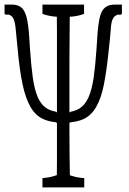

<svg xmlns="http://www.w3.org/2000/svg" viewBox="-34 -747 561 834"><path d="M331.1 -727.1Q331.1 -702.1 331.1 -686.5Q299.8 -675.3 269 -674.3Q267.6 -553.2 267.6 -485.4Q267.6 -368.2 267.6 -260.7Q270.5 -256.3 272.9 -261.7Q293.9 -265.6 309.6 -274.9Q335.9 -291 350.6 -324.5Q365.2 -357.9 373 -410.6Q380.4 -462.9 385.3 -536.1Q387.2 -557.1 388.7 -587.9Q392.1 -640.1 399.2 -670.7Q406.2 -701.2 421.9 -714.1Q437.5 -727.1 464.4 -727.1H495.6Q495.6 -702.1 495.6 -686.5Q488.3 -680.2 481 -684.1Q463.4 -680.7 455.6 -664.1Q448.7 -649.4 447.3 -620.6Q443.4 -573.2 439 -535.6Q429.7 -442.4 417.5 -380.6Q405.3 -318.8 383.3 -281.7Q361.8 -244.6 328.1 -229.5Q304.2 -218.8 272 -215.8Q270 -210.9 267.6 -215.3Q267.6 -190.9 267.6 -176.8Q267.6 -114.3 268.1 -83.3Q268.6 -52.2 269.5 14.2Q300.8 25.4 332 26.4Q332 51.3 332 66.9H150.4Q150.4 51.8 150.4 26.4Q181.6 24.9 212.9 13.7Q213.4 -20.5 213.4 -50.8Q213.4 -128.4 213.4 -215.3Q211.4 -210.4 209 -215.8Q177.7 -219.2 154.3 -229.5Q120.6 -244.6 99.1 -281.7Q77.1 -318.8 64 -380.9Q50.8 -442.9 42.5 -535.6Q38.6 -573.2 34.2 -620.6Q31.7 -648.9 25.4 -663.6Q18.6 -680.7 1 -684.1Q-6.3 -680.7 -14.2 -686.5Q-14.2 -701.7 -14.2 -727.1H16.6Q43.9 -727.1 59.1 -714.1Q74.2 -701.2 81.8 -670.7Q89.4 -640.1 92.8 -587.9Q94.7 -557.1 96.2 -536.1Q101.1 -462.9 108.4 -410.6Q115.7 -358.4 130.1 -324.7Q144.5 -291 171.4 -274.9Q187 -265.6 208 -262.2Q210.9 -256.8 213.4 -261.2Q213.4 -367.7 213.4 -483.9Q213.4 -541.5 213.4 -608.4Q213.4 -636.2 212.9 -674.3Q181.6 -675.8 150.4 -686.5Q150.4 -701.7 150.4 -727.1Z"/></svg>

Font: Scarab Serif
Style: Condensed-Light
Weight: 300
Designer: John Roberts
Foundry: Scarab
Version: 1.0